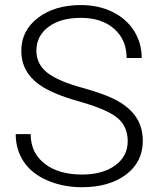

<svg xmlns="http://www.w3.org/2000/svg" viewBox="-20 -741 632 770"><path d="M492.2 -174.8Q492.2 -233.9 450.7 -268.3Q409.2 -302.7 298.8 -333.7Q188.5 -364.7 137.7 -401.4Q65.4 -453.1 65.4 -537.1Q65.4 -618.7 132.6 -669.7Q199.7 -720.7 304.2 -720.7Q375 -720.7 430.9 -693.4Q486.8 -666 517.6 -617.2Q548.3 -568.4 548.3 -508.3H487.8Q487.8 -581.1 438 -625.2Q388.2 -669.4 304.2 -669.4Q222.7 -669.4 174.3 -633.1Q126 -596.7 126 -538.1Q126 -483.9 169.4 -449.7Q212.9 -415.5 308.6 -389.4Q404.3 -363.3 453.6 -335.2Q502.9 -307.1 527.8 -268.1Q552.7 -229 552.7 -175.8Q552.7 -91.8 485.6 -41Q418.5 9.8 308.6 9.8Q233.4 9.8 170.7 -17.1Q107.9 -43.9 75.4 -92.3Q43 -140.6 43 -203.1H103Q103 -127.9 159.2 -84.5Q215.3 -41 308.6 -41Q391.6 -41 441.9 -77.6Q492.2 -114.3 492.2 -174.8Z"/></svg>

Font: RobotoInd Light
Style: Regular
Weight: 300
Designer: Google
Version: Version 2.001151; 2014